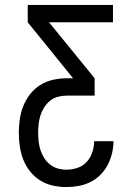

<svg xmlns="http://www.w3.org/2000/svg" viewBox="-20 -540 540 775"><path d="M248 215Q220 215 193 209Q166 203 142.5 188.5Q119 174 101.5 152Q84 130 74 104.5Q64 79 60 51.5Q56 24 56 -4Q56 -32 60 -59.5Q64 -87 74.5 -113Q85 -139 102.5 -161Q120 -183 143.5 -197.5Q167 -212 194.5 -218Q222 -224 250 -224H275L92 -450V-520H436V-450H178L362 -224V-154H250Q232 -154 214.5 -149.5Q197 -145 183 -134Q169 -123 159 -107.5Q149 -92 143.5 -75Q138 -58 136 -40Q134 -22 134 -4Q134 14 136 31.5Q138 49 143.5 66Q149 83 158.5 98Q168 113 182 124Q196 135 213 140Q230 145 248 145Q271 145 293 137.5Q315 130 330 113.5Q345 97 352.5 75Q360 53 360 30H438Q438 55 432 79.5Q426 104 414.5 126Q403 148 385 166Q367 184 344.5 195Q322 206 297.5 210.5Q273 215 248 215Z"/></svg>

Font: Iosevka NFM
Style: Regular
Weight: 400
Monospace: yes
Designer: Belleve Invis
Foundry: Belleve Invis
Version: Version 29.0.4; ttfautohint (v1.8.4);Nerd Fonts 3.3.0